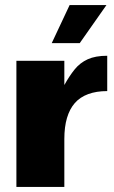

<svg xmlns="http://www.w3.org/2000/svg" viewBox="-20 -741 450 761"><path d="M45 -500H235V-404Q255 -440 276 -466Q297 -492 327.5 -506Q358 -520 405 -520V-380Q362 -380 329.5 -368Q297 -356 276.5 -332.5Q256 -309 245.5 -273.5Q235 -238 235 -190V0H45ZM256 -721H402L296 -570H185Z"/></svg>

Font: Moderustic ExtraBold
Style: Regular
Weight: 800
Designer: Tural Alisoy
Foundry: TAFT Foundry
Version: Version 2.120